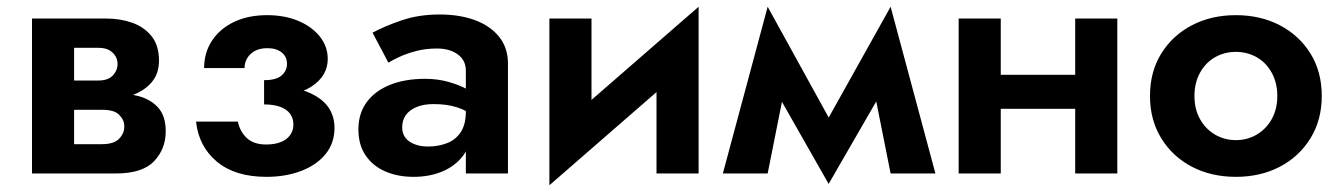

<svg xmlns="http://www.w3.org/2000/svg" viewBox="-20 -515 3977 570"><path d="M150 -240V-189H283Q301 -189 313.5 -185.5Q326 -182 333.5 -174.5Q341 -167 345 -158.5Q349 -150 349 -139Q349 -119 333.5 -103Q318 -87 283 -87H150V0H324Q403 0 437.5 -36.5Q472 -73 472 -125Q472 -170 450 -195Q428 -220 390 -230Q352 -240 304 -240ZM150 -220H294Q337 -220 372.5 -232.5Q408 -245 430 -270.5Q452 -296 452 -335Q452 -380 430 -407.5Q408 -435 372.5 -447.5Q337 -460 294 -460H150V-373H273Q299 -373 314 -359Q329 -345 329 -325Q329 -315 325 -306Q321 -297 314 -290Q307 -283 296.5 -279.5Q286 -276 273 -276H150ZM75 -460V0H200V-460Z M764 -230Q858 -227 905.5 -258.5Q953 -290 953 -340Q953 -377 929.5 -406.5Q906 -436 865.5 -453Q825 -470 773 -470Q717 -470 675 -450Q633 -430 609.5 -394.5Q586 -359 586 -313H706Q706 -329 714 -342.5Q722 -356 737 -364Q752 -372 774 -372Q800 -372 816 -359.5Q832 -347 832 -325Q832 -305 816 -291Q800 -277 764 -277ZM771 10Q828 10 874 -7.5Q920 -25 946.5 -57.5Q973 -90 973 -135Q973 -197 917.5 -230Q862 -263 764 -260V-205Q792 -205 811.5 -198Q831 -191 841 -177.5Q851 -164 851 -145Q851 -127 841 -113.5Q831 -100 813 -93Q795 -86 770 -86Q734 -86 713.5 -104.5Q693 -123 686 -154H562Q570 -80 624 -35Q678 10 771 10Z M1174 -137Q1174 -158 1184.5 -173Q1195 -188 1216 -197Q1237 -206 1267 -206Q1308 -206 1338 -196Q1368 -186 1396 -165V-228Q1387 -239 1365 -251Q1343 -263 1311 -272Q1279 -281 1242 -281Q1182 -281 1137.5 -263Q1093 -245 1068.5 -211.5Q1044 -178 1044 -131Q1044 -85 1065.5 -53.5Q1087 -22 1124 -6Q1161 10 1208 10Q1256 10 1294.5 -6.5Q1333 -23 1356 -54.5Q1379 -86 1379 -130L1363 -184Q1363 -146 1348 -123Q1333 -100 1307 -90Q1281 -80 1250 -80Q1229 -80 1211.5 -86.5Q1194 -93 1184 -105.5Q1174 -118 1174 -137ZM1133 -329Q1144 -336 1165.5 -346Q1187 -356 1215.5 -363.5Q1244 -371 1277 -371Q1315 -371 1339 -353.5Q1363 -336 1363 -305V0H1488V-326Q1488 -373 1462 -405.5Q1436 -438 1390.5 -455Q1345 -472 1285 -472Q1223 -472 1172 -454.5Q1121 -437 1086 -418Z M2049 -346 2054 -495 1616 -114 1611 35ZM1736 -460H1611V35L1736 -96ZM2054 -495 1929 -364V0H2054Z M2624 0H2757L2624 -495L2558 -331ZM2410 -112 2440 31 2634 -305 2624 -495ZM2440 31 2470 -112 2259 -495 2249 -305ZM2126 0H2259L2325 -331L2259 -495Z M2873 -192H3235V-293H2873ZM3172 -460V0H3297V-460ZM2826 -460V0H2951V-460Z M3394 -230Q3394 -159 3427.5 -104.5Q3461 -50 3518.5 -20Q3576 10 3649 10Q3722 10 3779.5 -20Q3837 -50 3870.5 -104.5Q3904 -159 3904 -230Q3904 -302 3870.5 -356Q3837 -410 3779.5 -440Q3722 -470 3649 -470Q3576 -470 3518.5 -440Q3461 -410 3427.5 -356Q3394 -302 3394 -230ZM3526 -230Q3526 -269 3542.5 -299Q3559 -329 3587 -345Q3615 -361 3649 -361Q3683 -361 3711 -345Q3739 -329 3755.5 -299Q3772 -269 3772 -230Q3772 -191 3755.5 -161.5Q3739 -132 3711 -115.5Q3683 -99 3649 -99Q3615 -99 3587 -115.5Q3559 -132 3542.5 -161.5Q3526 -191 3526 -230Z"/></svg>

Font: Jost SemiBold
Style: Regular
Weight: 600
Version: Version 3.710